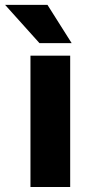

<svg xmlns="http://www.w3.org/2000/svg" viewBox="-61 -752 364 772"><path d="M221.2 0H61.5V-528.3H221.2ZM227.1 -578.6H97.7L-40.5 -732.4H129.9Z"/></svg>

Font: Heebo ExtraBold
Style: Regular
Weight: 800
Designer: Oded Ezer
Foundry: Ezer Type House
Version: Version 3.100